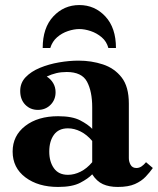

<svg xmlns="http://www.w3.org/2000/svg" viewBox="-20 -730 625 760"><path d="M446 10Q412 10 387.5 -1Q363 -12 345 -40V-305Q345 -368 324.5 -406.5Q304 -445 244 -445Q222 -445 203 -440.5Q184 -436 165 -427Q181 -417 190.5 -401Q200 -385 200 -365Q200 -335 180 -315Q160 -295 130 -295Q100 -295 80 -315.5Q60 -336 60 -370Q60 -402 81.5 -424.5Q103 -447 138 -461.5Q173 -476 213.5 -483Q254 -490 291 -490Q342 -490 387.5 -475Q433 -460 461.5 -423.5Q490 -387 490 -320V-104Q490 -90 497 -77.5Q504 -65 520 -65Q531 -65 540.5 -71.5Q550 -78 558 -88L585 -65Q573 -48 556.5 -30.5Q540 -13 514 -1.5Q488 10 446 10ZM210 10Q131 10 80.5 -28Q30 -66 30 -130Q30 -193 80 -231.5Q130 -270 210 -270Q266 -270 297.5 -253.5Q329 -237 345 -220V-172Q324 -197 299 -209.5Q274 -222 249 -222Q212 -222 193.5 -196.5Q175 -171 175 -130Q175 -90 193.5 -64Q212 -38 249 -38Q274 -38 299 -50.5Q324 -63 345 -88V-40Q329 -23 297.5 -6.5Q266 10 210 10ZM409 -540Q402 -566 382.5 -582.5Q363 -599 339 -607Q315 -615 294 -615Q273 -615 249 -607Q225 -599 206 -582.5Q187 -566 179 -540H149Q149 -620 191 -665Q233 -710 294 -710Q355 -710 397 -665Q439 -620 439 -540Z"/></svg>

Font: Brygada 1918
Style: Regular
Weight: 400
Designer: Mateusz Machalski | Borys Kosmynka | Przemek Hoffer
Foundry: NIEPODLEGLA 2018
Version: Version 3.006